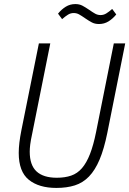

<svg xmlns="http://www.w3.org/2000/svg" viewBox="-20 -911 635 943"><path d="M227 -698 138 -254Q131 -222 128.5 -201.5Q126 -181 126 -166Q126 -100 159.5 -69Q193 -38 259 -38Q299 -38 329.5 -48.5Q360 -59 382.5 -85Q405 -111 422 -154.5Q439 -198 452 -263L539 -698H595L507 -258Q491 -179 469 -127Q447 -75 417 -44Q387 -13 347.5 -0.5Q308 12 257 12Q171 12 121.5 -28Q72 -68 72 -160Q72 -206 85 -271L171 -698ZM466 -793Q446 -793 431 -801Q416 -809 400 -820Q380 -834 368 -840.5Q356 -847 342 -847Q327 -847 314 -839Q301 -831 285 -817L265 -844Q282 -865 303 -878Q324 -891 350 -891Q370 -891 385 -883Q400 -875 416 -864Q436 -850 448 -843.5Q460 -837 474 -837Q489 -837 502 -845Q515 -853 531 -867L551 -840Q534 -819 513 -806Q492 -793 466 -793Z"/></svg>

Font: IBM Plex Sans Condensed Light
Style: Italic
Weight: 300
Width: 3
Italic angle: -11°
Designer: Mike Abbink, Paul van der Laan, Pieter van Rosmalen
Foundry: Bold Monday
Version: Version 1.3